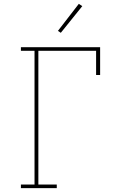

<svg xmlns="http://www.w3.org/2000/svg" viewBox="-20 -981 640 1001"><path d="M89 0V-19H160V-716H89V-735H502V-590H481V-716H180V-19H276V0ZM297 -810 282 -820 391 -961 409 -949Z"/></svg>

Font: Iosevka Curly Slab ThEx
Style: Regular
Weight: 100
Width: 7
Monospace: yes
Designer: Belleve Invis
Foundry: Belleve Invis
Version: Version 11.1.0; ttfautohint (v1.8.3)